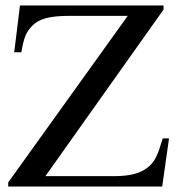

<svg xmlns="http://www.w3.org/2000/svg" viewBox="-20 -682 652 702"><path d="M598 -176H575C557 -117 548 -89 515 -66C490 -48 454 -38 398 -38H146L578 -647V-662H53L32 -491H58C68 -546 74 -563 99 -589C123 -613 162 -624 233 -624H447L10 -15V0H573Z"/></svg>

Font: STIXGeneral
Style: Regular
Weight: 400
Designer: MicroPress Inc., with final additions and corrections provided by Coen Hoffman, Elsevier (retired)
Version: Version 1.1.0